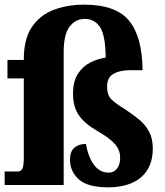

<svg xmlns="http://www.w3.org/2000/svg" viewBox="-25 -793 707 823"><path d="M438 10Q350 10 312.5 -24.5Q275 -59 275 -108Q275 -144 294 -160Q313 -176 343 -176Q354 -118 378.5 -85.5Q403 -53 442 -53Q462 -53 476 -69.5Q490 -86 490 -118Q490 -149 469 -174Q448 -199 398 -228Q340 -261 314 -297.5Q288 -334 288 -391Q288 -444 308.5 -476Q329 -508 361 -524.5Q393 -541 428 -546Q427 -641 404 -676.5Q381 -712 338 -712Q299 -712 273.5 -679Q248 -646 248 -570V0H-5V-58H52Q63 -58 70 -68Q77 -78 77 -120V-457H7V-536H77V-538Q77 -626 111.5 -677Q146 -728 204.5 -750.5Q263 -773 336 -773Q472 -773 528.5 -704Q585 -635 586 -492H529Q489 -492 461.5 -476.5Q434 -461 434 -422Q434 -385 452.5 -367Q471 -349 512 -324Q542 -304 569.5 -282Q597 -260 613.5 -229.5Q630 -199 630 -157Q630 -76 579.5 -33Q529 10 438 10Z"/></svg>

Font: Noto Serif Hebrew Condensed Black
Style: Regular
Weight: 900
Width: 3
Designer: Monotype Design Team
Foundry: Monotype Imaging Inc.
Version: Version 2.004; ttfautohint (v1.8.4.7-5d5b)